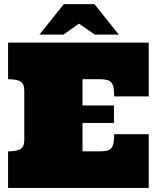

<svg xmlns="http://www.w3.org/2000/svg" viewBox="-20 -930 776 950"><path d="M476.1 -181.2Q496.1 -181.2 509.5 -184.6Q522.9 -188 531 -197.5Q539.1 -207 542 -223.6Q544.9 -240.2 544.9 -266.1H715.8V0H20V-181.2Q63 -181.2 81.5 -192.6Q100.1 -204.1 100.1 -235.8V-482.9Q100.1 -515.1 81.5 -526.6Q63 -538.1 20 -538.1V-719.2H715.8V-453.1H544.9Q544.9 -479 542 -495.6Q539.1 -512.2 531 -521.5Q522.9 -530.8 509.5 -534.4Q496.1 -538.1 476.1 -538.1H388.2V-408.2H543.9V-321.8H388.2V-181.2ZM295.9 -909.7H447.3L567.9 -758.8H449.2L371.1 -813L293.9 -758.8H175.3Z"/></svg>

Font: Ultra
Style: Regular
Weight: 400
Designer: Astigmatic (AOETI)
Foundry: Astigmatic (AOETI)
Version: Version 1.000